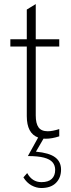

<svg xmlns="http://www.w3.org/2000/svg" viewBox="-20 -690 356 964"><path d="M187 254Q162.5 254 138.2 240.8Q114 227.5 97.5 200.5L116.5 179Q141.5 224.5 188 224.5Q222.5 224.5 239.8 208.2Q257 192 257 163Q257 140.5 244 125Q231 109.5 201 101.5Q171 93.5 120 93.5L171.5 0.5Q114.5 -20.5 114.5 -107V-456.5H32V-493H114.5V-642L159.5 -669.5V-493H277.5V-456.5H159.5V-110.5Q159.5 -70 173.5 -50.5Q187.5 -31 220 -31Q243.5 -31 277.5 -42V-5.5Q240.5 6.5 210.5 6.5L198.5 6L160.5 71.5Q227 77.5 256.8 99.8Q286.5 122 286.5 161.5Q286.5 202.5 261 228.2Q235.5 254 187 254Z"/></svg>

Font: Acari Sans Neue Light
Style: Regular
Weight: 300
Designer: Alfredo Marco Pradil (font), Cristiano Sobral (main changes)
Foundry: Hanken Design Co. (font), Cristiano Sobral (main changes)
Version: Version 2.459;March 19, 2022;FontCreator 14.0.0.2808 64-bit;